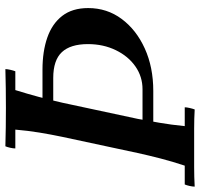

<svg xmlns="http://www.w3.org/2000/svg" viewBox="-41 -707 744 714"><g transform="rotate(-90 331.0 -350.0)"><path d="M429 -564Q497 -564 548.5 -546Q600 -528 629 -490.5Q658 -453 658 -394Q658 -324 617.5 -269.5Q577 -215 507.5 -183.5Q438 -152 350 -152H204L213 -192H356Q403 -192 441 -218.5Q479 -245 501.5 -291.5Q524 -338 524 -395Q524 -460 494 -492Q464 -524 398 -524H300L308 -564ZM-6 2Q-6 -6 -3.5 -17Q-1 -28 2 -35H72Q87 -80 98.5 -124.5Q110 -169 119 -210L179 -490Q188 -533 195 -575.5Q202 -618 206 -665H136Q136 -673 138.5 -684Q141 -695 144 -702Q178 -701 215.5 -700.5Q253 -700 287 -700Q322 -700 359 -700.5Q396 -701 431 -702Q431 -695 428.5 -684Q426 -673 423 -665H353Q339 -620 328 -579Q317 -538 306 -490L246 -210Q239 -172 231.5 -129Q224 -86 219 -35H289Q289 -28 286.5 -17Q284 -6 281 2Q247 0 210 0Q173 0 138 0Q104 0 66.5 0Q29 0 -6 2Z"/></g></svg>

Font: Poltawski Nowy Medium
Style: Italic
Weight: 500
Italic angle: -12°
Version: Version 1.001;gftools[0.9.25]